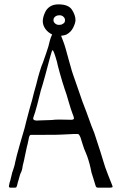

<svg xmlns="http://www.w3.org/2000/svg" viewBox="-20 -860 546 880"><path d="M496 -4Q496 0 485 0H429Q425 0 422.5 -1.5Q420 -3 418 -9Q414 -20 407 -45Q398 -70 395 -90Q392 -105 385.5 -126Q379 -147 374 -158Q365 -177 358 -201L349 -230Q344 -241 341.5 -243.5Q339 -246 333 -246Q312 -246 302 -245L259 -243Q251 -242 185 -242H124H122Q116 -242 113 -231L111 -221L107 -202Q105 -197 94 -144Q91 -127 84 -100Q82 -80 75 -67Q73 -64 70 -53Q67 -42 65 -35Q62 -27 58 -9Q57 -8 56 -4.5Q55 -1 53 -0.5Q51 0 47 0H27Q18 0 22 -13Q22 -16 23 -18Q23 -20 24 -23Q25 -26 27 -32L36 -69Q38 -75 43 -90Q48 -105 50 -118Q55 -142 69 -191L77 -219Q96 -281 101 -306L115 -359Q125 -392 127 -401Q134 -431 147 -476L154 -504L160 -525Q170 -559 177 -574Q179 -580 191.5 -615.5Q204 -651 208 -672Q212 -688 219 -702Q200 -711 188 -727.5Q176 -744 176 -764Q177 -783 186 -802Q193 -819 208.5 -829.5Q224 -840 248 -840Q294 -840 310 -815Q326 -790 326 -768Q326 -755 315.5 -733.5Q305 -712 283 -701Q276 -698 260 -696L270 -670Q278 -651 298 -575L306 -547Q307 -539 339 -449L358 -394L376 -347Q404 -268 412 -251Q447 -145 453 -123Q460 -97 475.5 -58Q491 -19 493 -14Q496 -7 496 -4ZM225 -768Q225 -759 232.5 -752.5Q240 -746 250 -746L261 -747Q262 -748 270 -752Q278 -756 278 -768Q278 -776 271 -783Q264 -790 253 -790Q240 -790 232.5 -783.5Q225 -777 225 -768ZM319 -318Q319 -323 312 -340Q306 -355 294 -396Q285 -429 276 -453Q266 -483 254.5 -524Q243 -565 241 -577Q226 -630 221 -630Q218 -630 211 -603L205 -581Q198 -554 187 -513.5Q176 -473 167 -445Q161 -419 150.5 -379.5Q140 -340 134 -325Q132 -319 132 -318Q132 -311 138.5 -309Q145 -307 151.5 -307.5Q158 -308 160 -308L218 -310Q230 -312 252 -312L306 -311Q319 -311 319 -318Z"/></svg>

Font: Barrio
Style: Regular
Weight: 400
Designer: Pablo Cosgaya & Sergio Jimenez
Foundry: Pablo Cosgaya & Sergio Jimenez
Version: Version 1.005